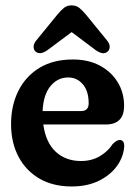

<svg xmlns="http://www.w3.org/2000/svg" viewBox="-20 -664 488 694"><path d="M428.5 -281.5Q428.5 -214 362 -214H136.5Q145.5 -148.5 181.8 -115.2Q218 -82 272.5 -82Q311.5 -82 341 -99.5Q370.5 -117 387 -143Q401.5 -158 412.5 -158Q429.5 -158 429 -134.5Q426.5 -97 402.8 -64Q379 -31 337.2 -10.5Q295.5 10 238.5 10Q171.5 10 122.5 -18.5Q73.5 -47 46.8 -97.8Q20 -148.5 20 -215.5Q20 -282.5 46.2 -335.2Q72.5 -388 122.2 -418.5Q172 -449 243.5 -449Q299.5 -449 341 -426.8Q382.5 -404.5 405.5 -366.8Q428.5 -329 428.5 -281.5ZM226.5 -384Q188 -384 162.2 -352.5Q136.5 -321 134 -262.5H272.5Q300.5 -262.5 300.5 -290.5Q300.5 -334.5 279.5 -359.2Q258.5 -384 226.5 -384ZM150.5 -482Q124 -464 108 -478Q102 -483.5 101.5 -494.2Q101 -505 110.5 -517L188 -612Q200.5 -627 211.5 -635.8Q222.5 -644.5 238.5 -644.5Q255 -644.5 266.2 -635.8Q277.5 -627 290 -612L367.5 -517Q377 -505 376.5 -494.2Q376 -483.5 369.5 -478Q354 -463.5 327 -482L239 -548Z"/></svg>

Font: Fraunces 144pt SuperSoft SemiBold
Style: Regular
Weight: 600
Version: Version 1.000;[b76b70a41]